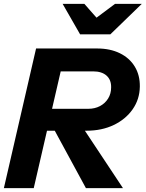

<svg xmlns="http://www.w3.org/2000/svg" viewBox="-33 -970 751 990"><path d="M-13 0 153 -720H468Q535 -720 585 -695.5Q635 -671 662 -626.5Q689 -582 688 -523Q687 -458 651 -406.5Q615 -355 553.5 -325.5Q492 -296 413 -296H177L203 -409H422Q456 -409 482.5 -423Q509 -437 524.5 -462Q540 -487 540 -519Q541 -558 516.5 -580Q492 -602 447 -602H280L141 0ZM410 0 207 -374H353L601 0ZM380 -793 290 -950H402L514 -823H390L560 -950H698L536 -793Z"/></svg>

Font: Instrument Sans
Style: Bold Italic
Weight: 700
Italic angle: -13°
Designer: Rodrigo Fuenzalida
Foundry: fragTYPE
Version: Version 1.000;gftools[0.9.28]